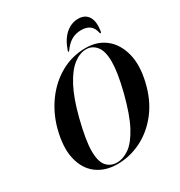

<svg xmlns="http://www.w3.org/2000/svg" viewBox="-205 -1033 1115 1187"><g transform="rotate(-30 352.5 -440.0)"><path d="M476.5 -711Q558 -711 615.5 -665.8Q673 -620.5 694.8 -537.2Q716.5 -454 690 -341Q664 -229.5 603.5 -151Q543 -72.5 461 -31.2Q379 10 288.5 10Q203 10 143.8 -34.2Q84.5 -78.5 64.8 -162.8Q45 -247 76.5 -367Q103 -465 160.5 -543Q218 -621 298.8 -666Q379.5 -711 476.5 -711ZM292.5 0Q335.5 0 379.5 -30.5Q423.5 -61 464.8 -137.2Q506 -213.5 541 -350Q558 -417.5 566 -468.2Q574 -519 574 -556Q574.5 -632 546 -667.2Q517.5 -702.5 474 -702.5Q428.5 -702.5 383.2 -667.5Q338 -632.5 297.5 -556Q257 -479.5 225.5 -355.5Q207 -282.5 198.5 -230Q190 -177.5 190 -140.5Q189.5 -66.5 217.2 -33.2Q245 0 292.5 0ZM508 -820.5Q467.5 -820.5 437 -802.8Q406.5 -785 380.5 -748Q377.5 -743.5 374 -743.5Q369 -743.5 372 -750.5Q395 -819.5 435.5 -855Q476 -890.5 526 -890.5Q574.5 -890.5 597 -855Q619.5 -819.5 608 -750.5Q606.5 -743.5 601.5 -743.5Q598.5 -743.5 598 -748Q590 -787 567 -803.8Q544 -820.5 508 -820.5Z"/></g></svg>

Font: Fraunces 144pt SemiBold
Style: Italic
Weight: 600
Italic angle: -16°
Version: Version 1.000;[0bf87f6ff]